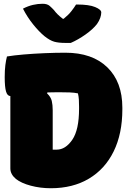

<svg xmlns="http://www.w3.org/2000/svg" viewBox="-20 -990 690 1020"><path d="M630 -409Q630 -280 584 -186Q538 -92 452.5 -41Q367 10 250 10Q194 10 143.5 -3.5Q93 -17 65 -39Q35 -64 35 -95V-480Q19 -480 12 -504Q5 -528 5 -580Q5 -618 8.5 -644.5Q12 -671 17 -690Q53 -696 105.5 -700.5Q158 -705 216.5 -707.5Q275 -710 327 -710Q470 -710 550 -632.5Q630 -555 630 -418ZM260 -195H281Q328 -195 364 -247.5Q400 -300 400 -412V-423Q400 -443 399 -460.5Q398 -478 394 -494Q375 -498 350 -499Q325 -500 290 -500Q261 -500 232 -499L230 -494Q250 -475 255 -454Q260 -433 260 -404ZM356 -762H327Q291 -762 268 -768.5Q245 -775 216 -798Q187 -822 156 -860.5Q125 -899 102 -944Q129 -958 155 -964Q181 -970 206 -970Q231 -970 244 -958.5Q257 -947 267 -936Q275 -925 286 -914Q297 -903 314 -890H318Q344 -911 359.5 -931Q375 -951 384 -966H390Q453 -966 485.5 -952.5Q518 -939 518 -924Q518 -911 512.5 -895Q507 -879 495 -862Q473 -834 434 -806.5Q395 -779 356 -762Z"/></svg>

Font: Recursive Sn Csl St XBk
Style: Regular
Weight: 1000
Version: Version 1.079;hotconv 1.0.112;makeotfexe 2.5.65598; ttfautoh